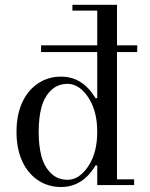

<svg xmlns="http://www.w3.org/2000/svg" viewBox="-20 -750 609 778"><path d="M138.7 -415Q178.2 -439.5 227.1 -439.5Q315.4 -439.5 367.2 -351.6L374 -352.5V-539.1H146.5V-566.4H374V-707H273.4V-730.5H454.1V-566.4H536.1V-539.1H454.1V-23.4H523.4V0H374V-79.1L367.2 -80.1Q315.4 7.8 227.1 7.8Q178.2 7.8 138.7 -16.6Q95.2 -43.5 71 -94.7Q46.9 -146 46.9 -215.8Q46.9 -285.6 71 -336.9Q95.2 -388.2 138.7 -415ZM253.9 -21.5Q300.8 -21.5 337.4 -75.9Q374 -130.4 374 -215.8Q374 -301.3 337.4 -355.7Q300.8 -410.2 253.9 -410.2Q212.9 -410.2 185.8 -383.1Q158.7 -356 147.7 -314Q136.7 -272 136.7 -215.8Q136.7 -159.7 147.7 -117.7Q158.7 -75.7 185.8 -48.6Q212.9 -21.5 253.9 -21.5Z"/></svg>

Font: Theano Didot
Style: Regular
Weight: 400
Designer: Alexey Kryukov
Version: Version 2.0